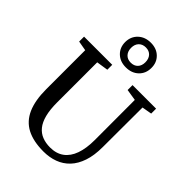

<svg xmlns="http://www.w3.org/2000/svg" viewBox="-290 -1169 1311 1311"><g transform="rotate(45 365.0 -514.0)"><path d="M380 8Q282 8 218.2 -25.2Q154.5 -58.5 123.5 -128.5Q92.5 -198.5 92.5 -308V-683L21.5 -695.5V-743H293.5V-695.5L209 -682.5V-296Q209 -226 221.5 -177.5Q234 -129 258 -99.5Q282 -70 316 -56.8Q350 -43.5 392 -43.5Q452 -43.5 492.2 -73Q532.5 -102.5 552.5 -158.8Q572.5 -215 572.5 -295.5L572 -682.5L489.5 -695.5V-743H717V-695.5L646 -683L645 -301Q645 -219.5 625.2 -161Q605.5 -102.5 569.8 -65Q534 -27.5 485.8 -9.8Q437.5 8 380 8ZM371 -796Q315.5 -796 280.8 -829.5Q246 -863 246 -916Q246.5 -969 282.2 -1002.8Q318 -1036.5 374 -1036.5Q429.5 -1036.5 464 -1002.8Q498.5 -969 498 -916.5Q498 -863.5 462.8 -829.8Q427.5 -796 371 -796ZM372 -842.5Q404 -842.5 422.8 -862Q441.5 -881.5 441.5 -915Q441.5 -949 423 -969.2Q404.5 -989.5 372.5 -989.5Q340.5 -989.5 321.5 -969.8Q302.5 -950 302.5 -916.5Q302.5 -883 321.2 -862.8Q340 -842.5 372 -842.5Z"/></g></svg>

Font: Merriweather 36pt Medium
Style: Regular
Weight: 500
Version: Version 2.100